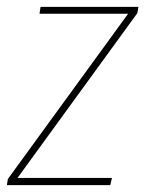

<svg xmlns="http://www.w3.org/2000/svg" viewBox="-29 -539 423 559"><path d="M374 -519 371 -501 22 -21H297L292 0H-9L-6 -18L344 -499H86L89 -519Z"/></svg>

Font: Fira Sans Condensed Thin
Style: Italic
Weight: 250
Width: 3
Italic angle: -8°
Designer: Carrois Corporate & Edenspiekermann AG
Foundry: Carrois Corporate GbR & Edenspiekermann AG
Version: Version 4.203